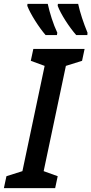

<svg xmlns="http://www.w3.org/2000/svg" viewBox="-55 -965 469 985"><path d="M179 -785H237L239 -797C218 -841 200 -899 190 -945H86L85 -935C101 -893 145 -824 179 -785ZM336 -785H393L394 -797C373 -848 356 -899 346 -945H242L241 -935C257 -892 300 -826 336 -785ZM-35 0H228L241 -61L169 -87L283 -627L366 -653L379 -714H116L103 -653L174 -627L60 -87L-22 -61Z"/></svg>

Font: Noto Sans Display SemiCondensed Medium
Style: Italic
Weight: 500
Width: 4
Italic angle: -12°
Designer: Monotype Design Team
Foundry: Monotype Imaging Inc.
Version: Version 1.900